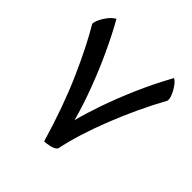

<svg xmlns="http://www.w3.org/2000/svg" viewBox="-155 -641 754 754"><g transform="rotate(45 222.0 -264.0)"><path d="M204.1 6.3Q160.2 -143.6 108.6 -260.3Q57.1 -377 10.7 -454.6Q11.7 -472.2 28.3 -498.3Q44.9 -524.4 64.5 -535.2Q96.7 -478.5 127.9 -410.9Q159.2 -343.3 185.5 -272.9Q211.9 -202.6 229.5 -137.2Q241.7 -185.5 264.2 -250.2Q286.6 -314.9 318.1 -387.2Q349.6 -459.5 388.7 -530.3Q398.4 -526.4 409.9 -510.7Q421.4 -495.1 428.7 -477.1Q436 -459 433.1 -448.7Q405.8 -399.4 378.9 -342.3Q352.1 -285.2 328.9 -226.6Q305.7 -168 288.6 -113.3Q271.5 -58.6 262.7 -14.2Q256.3 -3.4 235.4 1.5Q214.4 6.3 204.1 6.3Z"/></g></svg>

Font: Harmattan Medium
Style: Regular
Weight: 500
Designer: George W. Nuss III and SIL International
Foundry: SIL International
Version: Version 4.000